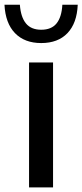

<svg xmlns="http://www.w3.org/2000/svg" viewBox="-56 -816 359 836"><path d="M70.5 0V-544H175V0ZM123.5 -628.5Q51 -628.5 9.2 -671.8Q-32.5 -715 -36.5 -795.5H30.5Q34.5 -741.5 57 -714Q79.5 -686.5 123.5 -686.5Q168 -686.5 190.2 -714Q212.5 -741.5 215.5 -795.5H282.5Q279 -715 237.8 -671.8Q196.5 -628.5 123.5 -628.5Z"/></svg>

Font: Encode Sans Condensed Thin Medium
Style: Regular
Weight: 500
Version: Version 3.002